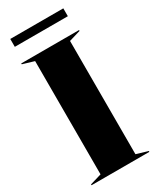

<svg xmlns="http://www.w3.org/2000/svg" viewBox="-214 -910 797 972"><g transform="rotate(-30 184.0 -423.5)"><path d="M15 0H353V-5L286 -25V-687L353 -707V-712H15V-707L82 -687V-25L15 -5ZM29 -801H339V-847H29Z"/></g></svg>

Font: Nyght Serif Dark
Style: Regular
Weight: 800
Designer: Maksym Kobuzan
Version: Version 0.410;Glyphs 3.1.2 (3151)